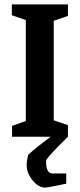

<svg xmlns="http://www.w3.org/2000/svg" viewBox="-20 -626 365 879"><path d="M291 -553.2 226.1 -530.8V-75.2L291 -53.2V0Q190.9 97.7 190.9 110.8Q190.9 168 219.2 168H283.2V214.8Q278.8 215.8 255.4 220.7Q231.9 225.6 211.9 229.2Q191.9 232.9 186 232.9Q156.7 232.9 129.4 199.7Q102.1 166.5 102.1 129.9Q102.1 109.9 108.9 83Q138.2 54.7 211.9 0H35.2V-49.8L98.1 -71.8V-534.2L34.2 -556.2V-606H291Z"/></svg>

Font: Grenze SemiBold
Style: Regular
Weight: 600
Designer: Renata Polastri
Foundry: Omnibus-Type
Version: Version 1.002;PS 001.002;hotconv 1.0.88;makeotf.lib2.5.64775